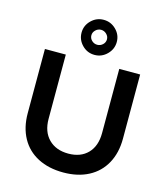

<svg xmlns="http://www.w3.org/2000/svg" viewBox="-138 -1075 1033 1190"><g transform="rotate(15 378.0 -479.5)"><path d="M380 -111Q459 -111 504.5 -158Q550 -205 550 -288V-700H684V-288Q684 -197 647 -129.5Q610 -62 541.5 -26Q473 10 380 10Q286 10 216.5 -26Q147 -62 110 -129.5Q73 -197 73 -288V-700H207V-288Q207 -205 254 -158Q301 -111 380 -111ZM492 -857Q492 -811 458.5 -777.5Q425 -744 379 -744Q332 -744 299 -777.5Q266 -811 266 -857Q266 -903 299.5 -936Q333 -969 379 -969Q425 -969 458.5 -936Q492 -903 492 -857ZM329 -857Q329 -837 344 -823Q359 -809 379 -809Q399 -809 414 -823Q429 -837 429 -857Q429 -876 414 -890.5Q399 -905 379 -905Q359 -905 344 -890.5Q329 -876 329 -857Z"/></g></svg>

Font: Montserrat arm2 Medium
Style: Regular
Weight: 500
Designer: Julieta Ulanovsky
Foundry: Julieta Ulanovsky
Version: Version 6.000